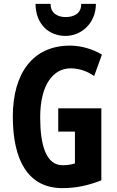

<svg xmlns="http://www.w3.org/2000/svg" viewBox="-20 -959 603 989"><path d="M474 -939H398C400 -889 359 -871 318 -871C278 -871 239 -891 241 -939H163C164 -832 234 -774 317 -774C400 -774 474 -840 474 -939ZM280 -401V-281H366V-117C343 -111 332 -108 302 -108C217 -108 187 -212 187 -355C187 -524 255 -607 344 -607C387 -607 431 -592 465 -567L505 -678C457 -706 399 -724 340 -724C150 -724 46 -582 46 -359C46 -133 125 10 301 10C375 10 434 -4 502 -30V-401Z"/></svg>

Font: Noto Sans Gurmukhi ExtraCondensed
Style: Bold
Weight: 700
Width: 2
Designer: Jelle Bosma - Monotype Design Team
Foundry: Monotype Imaging Inc.
Version: Version 2.004